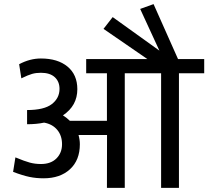

<svg xmlns="http://www.w3.org/2000/svg" viewBox="-20 -911 1010 931"><path d="M367.2 -211.4Q367.2 -134.3 319.3 -90.3Q271.5 -46.4 191.4 -46.4Q155.8 -46.4 123.5 -53Q91.3 -59.6 43.5 -77.6L54.7 -147.9Q99.1 -129.4 124.3 -122.6Q149.4 -115.7 178.7 -115.7Q226.6 -115.7 253.7 -142.8Q280.8 -169.9 280.8 -211.7Q280.8 -253.4 257.6 -281.2Q234.4 -309.1 193.8 -316.4Q157.7 -308.6 111.3 -308.6V-377.4Q193.8 -377.4 231.2 -406.2Q268.6 -435.1 268.6 -480Q268.6 -515.6 245.4 -536.9Q222.2 -558.1 178.2 -558.1Q154.8 -558.1 135.7 -552.7Q116.7 -547.4 83.5 -531.2L72.8 -599.6Q125 -627.4 178.2 -627.4Q259.8 -627.4 307.4 -588.1Q355 -548.8 355 -478.5Q355 -398.4 285.2 -351.6Q301.3 -341.8 318.8 -325.2H498.5V-555.7H397.9V-624.5H694.8L481.9 -771L526.4 -828.1L752.9 -665.5L659.7 -867.7L724.6 -891.1L843.3 -624.5H970.2V-555.7H847.7V0H761.2V-555.7H585V0H498.5L499 -256.3H360.8Q367.2 -233.4 367.2 -211.4Z"/></svg>

Font: Yantramanav
Style: Regular
Weight: 400
Version: Version 1.000;PS 1.0;hotconv 1.0.72;makeotf.lib2.5.5900; ttf